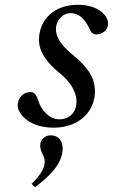

<svg xmlns="http://www.w3.org/2000/svg" viewBox="-20 -522 472 803"><path d="M54 -83C54 -40 109 12 204 12C312 12 377 -57 377 -139C377 -194 352 -237 285 -292C225 -341 214 -374 214 -402C214 -434 239 -467 276 -467C309 -467 335 -445 356 -398C361 -386 369 -378 384 -378C404 -378 432 -393 432 -424C432 -455 394 -502 305 -502C203 -502 143 -436 143 -355C143 -303 179 -257 231 -215C274 -181 300 -137 300 -98C300 -51 270 -23 228 -23C191 -23 154 -54 138 -107C132 -126 123 -137 106 -137C76 -137 54 -110 54 -83ZM112 247 126 261C178 222 242 168 242 98C242 70 227 44 192 44C166 44 148 64 148 86C148 116 167 126 167 156C167 185 141 219 112 247Z"/></svg>

Font: Heuristica
Style: Italic
Weight: 400
Italic angle: -13°
Version: Version 1.0.1